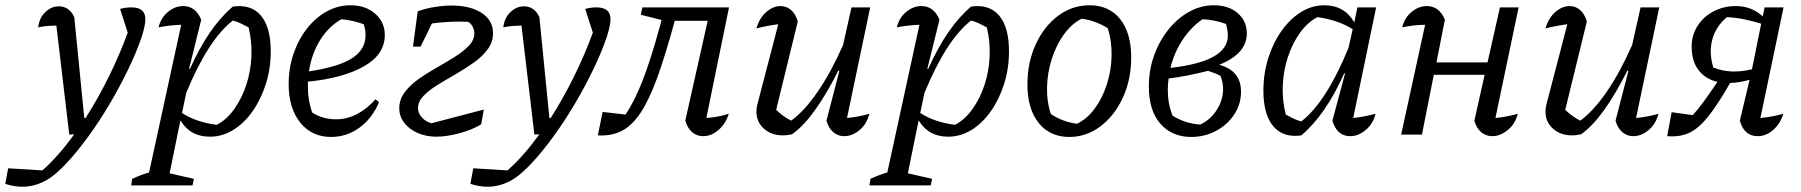

<svg xmlns="http://www.w3.org/2000/svg" viewBox="-118 -511 6840 729"><path d="M145 0 96 -414Q67 -413 53 -411.5Q39 -410 27 -407Q31 -443 54 -465Q77 -487 105 -487Q145 -487 164 -446L202 -63H207Q253 -135 294 -217.5Q335 -300 367 -387L338 -477Q358 -483 381 -483Q434 -483 434 -438Q434 -415 420 -371Q400 -312 368 -246Q336 -180 297.5 -115Q259 -50 217.5 7Q176 64 137 106Q98 148 67 168Q19 198 -33 198Q-65 198 -98 187L-87 128L43 136Q103 83 164 -1Z M380 193 384 168Q421 151 448 144L570 -417Q522 -415 484 -407Q493 -444 520 -466Q547 -488 577 -488Q625 -488 646 -436L600 -250L603 -249Q639 -329 679 -387.5Q719 -446 766 -486Q835 -496 872.5 -452Q910 -408 910 -316Q910 -251 891.5 -192.5Q873 -134 841 -88.5Q809 -43 767.5 -17.5Q726 8 679 8Q604 8 567 -54L526 147L618 168L613 193ZM573 -82Q627 -47 705 -37Q743 -57 771.5 -97Q800 -137 817 -188.5Q834 -240 836.5 -296.5Q839 -353 826 -407Q811 -415 796.5 -422Q782 -429 766 -433Q672 -360 589 -158Z M1139 9Q1066 9 1022 -45.5Q978 -100 978 -192Q978 -253 996.5 -307Q1015 -361 1047.5 -402.5Q1080 -444 1122.5 -467.5Q1165 -491 1213 -491Q1270 -491 1306.5 -459Q1343 -427 1343 -378Q1343 -304 1263.5 -259Q1184 -214 1051 -201Q1051 -191 1051 -180Q1051 -130 1067 -84Q1107 -58 1158 -58Q1239 -58 1308 -134L1321 -123Q1295 -61 1246.5 -26Q1198 9 1139 9ZM1270 -378Q1270 -398 1263 -419Q1222 -434 1178 -438Q1129 -410 1097 -358Q1065 -306 1055 -240Q1168 -257 1219 -290Q1270 -323 1270 -378Z M1539 8Q1500 8 1468 -6Q1436 -20 1417 -44.5Q1398 -69 1398 -100Q1398 -133 1418.5 -160.5Q1439 -188 1471.5 -211Q1504 -234 1540.5 -254.5Q1577 -275 1609.5 -295.5Q1642 -316 1662.5 -337.5Q1683 -359 1683 -385Q1683 -396 1677.5 -408Q1672 -420 1660 -428Q1645 -429 1629 -429Q1577 -429 1522 -422L1479 -334H1450L1468 -468Q1498 -479 1532.5 -484.5Q1567 -490 1597 -490Q1667 -490 1710.5 -462Q1754 -434 1754 -385Q1754 -351 1733.5 -323.5Q1713 -296 1680.5 -273Q1648 -250 1611.5 -229Q1575 -208 1542.5 -188Q1510 -168 1489.5 -146.5Q1469 -125 1469 -100Q1469 -82 1483.5 -65.5Q1498 -49 1520 -43L1719 -95L1709 -39Q1675 -18 1626 -5Q1577 8 1539 8Z M1911 0 1862 -414Q1833 -413 1819 -411.5Q1805 -410 1793 -407Q1797 -443 1820 -465Q1843 -487 1871 -487Q1911 -487 1930 -446L1968 -63H1973Q2019 -135 2060 -217.5Q2101 -300 2133 -387L2104 -477Q2124 -483 2147 -483Q2200 -483 2200 -438Q2200 -415 2186 -371Q2166 -312 2134 -246Q2102 -180 2063.5 -115Q2025 -50 1983.5 7Q1942 64 1903 106Q1864 148 1833 168Q1785 198 1733 198Q1701 198 1668 187L1679 128L1809 136Q1869 83 1930 -1Z M2152 3 2170 -86 2257 -76Q2291 -126 2322 -205.5Q2353 -285 2386 -406L2394 -435L2315 -455L2321 -483H2650L2564 -63Q2608 -66 2649 -79Q2638 -42 2610.5 -18Q2583 6 2552 6Q2527 6 2509.5 -9.5Q2492 -25 2484 -53L2569 -432H2444Q2409 -303 2378 -217.5Q2347 -132 2314 -82.5Q2281 -33 2242 -13.5Q2203 6 2152 3Z M3020 -53 3069 -242 3065 -243Q3021 -155 2976.5 -93Q2932 -31 2889 -1Q2870 3 2855 3Q2811 3 2782.5 -22.5Q2754 -48 2754 -87Q2754 -101 2758 -116L2837 -419Q2792 -413 2754 -403Q2765 -442 2791 -465Q2817 -488 2846 -488Q2868 -488 2885.5 -473Q2903 -458 2911 -429L2829 -94Q2857 -67 2886 -53Q2936 -89 2986.5 -162.5Q3037 -236 3083 -340L3115 -483H3186L3098 -63Q3141 -67 3183 -79Q3173 -40 3145.5 -17Q3118 6 3087 6Q3064 6 3046 -9Q3028 -24 3020 -53Z M3183 193 3187 168Q3224 151 3251 144L3373 -417Q3325 -415 3287 -407Q3296 -444 3323 -466Q3350 -488 3380 -488Q3428 -488 3449 -436L3403 -250L3406 -249Q3442 -329 3482 -387.5Q3522 -446 3569 -486Q3638 -496 3675.5 -452Q3713 -408 3713 -316Q3713 -251 3694.5 -192.5Q3676 -134 3644 -88.5Q3612 -43 3570.5 -17.5Q3529 8 3482 8Q3407 8 3370 -54L3329 147L3421 168L3416 193ZM3376 -82Q3430 -47 3508 -37Q3546 -57 3574.5 -97Q3603 -137 3620 -188.5Q3637 -240 3639.5 -296.5Q3642 -353 3629 -407Q3614 -415 3599.5 -422Q3585 -429 3569 -433Q3475 -360 3392 -158Z M3942 9Q3868 9 3825.5 -44.5Q3783 -98 3783 -190Q3783 -274 3814.5 -342.5Q3846 -411 3899.5 -451Q3953 -491 4019 -491Q4093 -491 4135 -438.5Q4177 -386 4177 -293Q4177 -209 4145.5 -140.5Q4114 -72 4060.5 -31.5Q4007 9 3942 9ZM3971 -41Q4009 -59 4038 -98Q4067 -137 4084 -189Q4101 -241 4102.5 -297Q4104 -353 4088 -404Q4041 -433 3989 -440Q3951 -421 3922 -381Q3893 -341 3876 -289Q3859 -237 3857.5 -181.5Q3856 -126 3872 -78Q3915 -49 3971 -41Z M4405 9Q4332 9 4288 -41Q4244 -91 4244 -183Q4244 -245 4264 -300.5Q4284 -356 4318.5 -399Q4353 -442 4397.5 -466.5Q4442 -491 4491 -491Q4547 -491 4581.5 -461Q4616 -431 4616 -384Q4616 -307 4511 -265Q4594 -243 4594 -163Q4594 -115 4568 -76Q4542 -37 4499 -14Q4456 9 4405 9ZM4544 -376Q4544 -395 4537 -420Q4494 -436 4448 -438Q4404 -408 4372 -359.5Q4340 -311 4326 -253Q4437 -266 4490.5 -296.5Q4544 -327 4544 -376ZM4316 -169Q4316 -117 4334 -72Q4381 -42 4439 -38Q4479 -57 4502.5 -94.5Q4526 -132 4526 -174Q4526 -198 4516 -223Q4495 -234 4469 -242Q4429 -232 4391 -224.5Q4353 -217 4319 -213Q4316 -191 4316 -169Z M4823 3Q4755 13 4717 -31Q4679 -75 4679 -167Q4679 -232 4697.5 -290.5Q4716 -349 4748 -394Q4780 -439 4821.5 -465Q4863 -491 4910 -491Q4987 -491 5024 -426L5036 -483H5107L5020 -63Q5040 -65 5061 -69Q5082 -73 5105 -79Q5095 -40 5067 -17Q5039 6 5009 6Q4958 6 4941 -53L4989 -232L4986 -233Q4950 -153 4910 -95Q4870 -37 4823 3ZM4764 -76Q4778 -68 4792.5 -61Q4807 -54 4823 -50Q4918 -124 5002 -329L5018 -400Q4963 -435 4884 -446Q4846 -426 4817.5 -386Q4789 -346 4772 -294.5Q4755 -243 4752.5 -186.5Q4750 -130 4764 -76Z M5202 0 5293 -417Q5245 -416 5206 -407Q5215 -444 5242 -466Q5269 -488 5299 -488Q5347 -488 5368 -436L5336 -274H5530L5577 -483H5648L5560 -63Q5603 -67 5645 -79Q5635 -40 5606.5 -17Q5578 6 5548 6Q5524 6 5506 -9Q5488 -24 5480 -53L5519 -227H5326L5281 0Z M6016 -53 6065 -242 6061 -243Q6017 -155 5972.5 -93Q5928 -31 5885 -1Q5866 3 5851 3Q5807 3 5778.5 -22.5Q5750 -48 5750 -87Q5750 -101 5754 -116L5833 -419Q5788 -413 5750 -403Q5761 -442 5787 -465Q5813 -488 5842 -488Q5864 -488 5881.5 -473Q5899 -458 5907 -429L5825 -94Q5853 -67 5882 -53Q5932 -89 5982.5 -162.5Q6033 -236 6079 -340L6111 -483H6182L6094 -63Q6137 -67 6179 -79Q6169 -40 6141.5 -17Q6114 6 6083 6Q6060 6 6042 -9Q6024 -24 6016 -53Z M6212 6 6229 -85 6309 -74Q6328 -94 6349.5 -123.5Q6371 -153 6403 -200Q6357 -211 6331 -245Q6305 -279 6305 -334Q6305 -377 6327 -412Q6349 -447 6387.5 -467.5Q6426 -488 6473 -488Q6532 -488 6575 -449L6582 -483H6654L6566 -63Q6610 -67 6653 -79Q6642 -42 6615 -18Q6588 6 6556 6Q6504 6 6488 -53L6525 -208Q6486 -197 6451 -196Q6403 -112 6366.5 -67Q6330 -22 6294.5 -6Q6259 10 6212 6ZM6387 -255Q6451 -228 6534 -248L6569 -421Q6537 -431 6505.5 -437.5Q6474 -444 6439 -446Q6397 -411 6383.5 -361.5Q6370 -312 6387 -255Z"/></svg>

Font: Piazzolla
Style: Italic
Weight: 400
Italic angle: -11.3°
Designer: Juan Pablo del Peral
Foundry: Huerta Tipografica
Version: Version 1.330